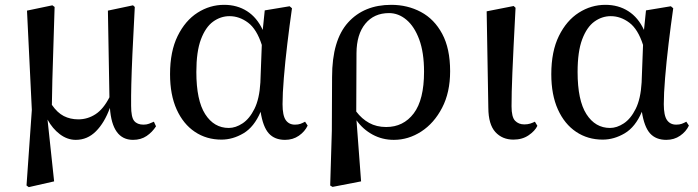

<svg xmlns="http://www.w3.org/2000/svg" viewBox="-20 -563 2891 795"><path d="M293.9 16.1Q258.8 16.1 228 -7.1Q197.3 -30.3 176.8 -67.9L204.1 188L99.1 211.9L89.8 205.1L111.8 -107.9L91.8 -519L196.8 -541L206.1 -534.2Q203.1 -431.2 200.7 -358.9Q198.2 -286.6 196.8 -232.4Q195.3 -178.2 194.8 -128.9Q217.3 -96.2 244.1 -82.5Q271 -68.8 304.2 -68.8Q342.8 -68.8 375.5 -90.1Q408.2 -111.3 433.1 -160.2L426.8 -519L530.8 -541L538.1 -534.2Q531.7 -416.5 528.3 -339.8Q524.9 -263.2 523.7 -213.1Q522.5 -163.1 522.9 -125Q522.9 -77.6 535.6 -62.3Q548.3 -46.9 574.2 -46.9Q587.4 -46.9 597.4 -50.8Q607.4 -54.7 617.2 -59.1L626 -40Q610.8 -16.1 587.2 0Q563.5 16.1 530.8 16.1Q444.3 16.1 435.1 -116.2Q412.6 -54.7 377.2 -19.3Q341.8 16.1 293.9 16.1Z M897 15.1Q835 15.1 786.9 -17.1Q738.8 -49.3 711.4 -109.9Q684.1 -170.4 684.1 -255.9Q684.1 -350.1 715.6 -414.1Q747.1 -478 798.1 -510.5Q849.1 -543 908.2 -543Q961.9 -543 1002.9 -516.8Q1043.9 -490.7 1067.9 -439L1076.2 -520L1179.2 -537.1L1189 -528.8Q1178.7 -457 1169.7 -381.6Q1160.6 -306.2 1155.3 -240.5Q1149.9 -174.8 1149.9 -131.8Q1149.9 -85 1163.1 -65.9Q1176.3 -46.9 1201.2 -46.9Q1214.8 -46.9 1224.1 -50.3Q1233.4 -53.7 1243.2 -59.1L1253.9 -43Q1242.2 -18.1 1217.5 -1Q1192.9 16.1 1160.2 16.1Q1117.2 16.1 1093 -10.7Q1068.8 -37.6 1059.1 -100.1Q1032.2 -37.1 988 -11Q943.8 15.1 897 15.1ZM1064 -377Q1043 -442.4 1007.1 -469.2Q971.2 -496.1 930.2 -496.1Q893.6 -496.1 862.3 -473.4Q831.1 -450.7 812 -400.1Q793 -349.6 793 -265.1Q793 -147.5 829.6 -90.3Q866.2 -33.2 927.2 -33.2Q955.6 -33.2 984.4 -52.2Q1013.2 -71.3 1033.7 -112.5Q1054.2 -153.8 1058.1 -221.2Z M1347.2 205.1 1354 -21 1355 -244.1Q1355 -396.5 1421.1 -469.7Q1487.3 -543 1600.1 -543Q1667.5 -543 1722.9 -513.4Q1778.3 -483.9 1811 -422.9Q1843.8 -361.8 1843.8 -268.1Q1843.8 -180.2 1810.5 -116.5Q1777.3 -52.7 1724.1 -18.3Q1670.9 16.1 1610.8 16.1Q1563 16.1 1522.9 -5.6Q1482.9 -27.3 1456.1 -64.9L1475.1 188L1356.9 210.9ZM1455.1 -101.1Q1478 -70.8 1508.5 -54Q1539.1 -37.1 1579.1 -37.1Q1650.4 -37.1 1693.1 -93.5Q1735.8 -149.9 1735.8 -266.1Q1735.8 -345.7 1715.8 -399.7Q1695.8 -453.6 1662.8 -481.2Q1629.9 -508.8 1590.8 -508.8Q1528.8 -508.8 1492.7 -464.8Q1456.5 -420.9 1456.1 -342.8Z M2106 15.1Q2059.6 15.1 2031 -16.4Q2002.4 -47.9 2002 -116.2L1995.1 -516.1L2106.9 -538.1L2114.7 -530.8Q2109.9 -439 2106.7 -373.8Q2103.5 -308.6 2101.6 -262.7Q2099.6 -216.8 2098.9 -183.8Q2098.1 -150.9 2098.1 -123Q2098.1 -78.1 2112.8 -63Q2127.4 -47.9 2150.9 -47.9Q2165 -47.9 2175.5 -51.3Q2186 -54.7 2194.8 -59.1L2205.1 -42Q2195.3 -21 2168.9 -2.9Q2142.6 15.1 2106 15.1Z M2475.6 15.1Q2413.6 15.1 2365.5 -17.1Q2317.4 -49.3 2290 -109.9Q2262.7 -170.4 2262.7 -255.9Q2262.7 -350.1 2294.2 -414.1Q2325.7 -478 2376.7 -510.5Q2427.7 -543 2486.8 -543Q2540.5 -543 2581.5 -516.8Q2622.6 -490.7 2646.5 -439L2654.8 -520L2757.8 -537.1L2767.6 -528.8Q2757.3 -457 2748.3 -381.6Q2739.3 -306.2 2733.9 -240.5Q2728.5 -174.8 2728.5 -131.8Q2728.5 -85 2741.7 -65.9Q2754.9 -46.9 2779.8 -46.9Q2793.5 -46.9 2802.7 -50.3Q2812 -53.7 2821.8 -59.1L2832.5 -43Q2820.8 -18.1 2796.1 -1Q2771.5 16.1 2738.8 16.1Q2695.8 16.1 2671.6 -10.7Q2647.5 -37.6 2637.7 -100.1Q2610.8 -37.1 2566.7 -11Q2522.5 15.1 2475.6 15.1ZM2642.6 -377Q2621.6 -442.4 2585.7 -469.2Q2549.8 -496.1 2508.8 -496.1Q2472.2 -496.1 2440.9 -473.4Q2409.7 -450.7 2390.6 -400.1Q2371.6 -349.6 2371.6 -265.1Q2371.6 -147.5 2408.2 -90.3Q2444.8 -33.2 2505.9 -33.2Q2534.2 -33.2 2563 -52.2Q2591.8 -71.3 2612.3 -112.5Q2632.8 -153.8 2636.7 -221.2Z"/></svg>

Font: Source Han Serif TW SemiBold
Style: Regular
Weight: 600
Designer: Ryoko NISHIZUKA Ë•øÂ°öÊ∂ºÂ≠ê (kana & ideographs); Frank Grie√ühammer (Latin, Greek & Cyrillic); Wenlong ZHANG Âº†ÊñáÈæô 
Foundry: Adobe
Version: Version 2.003;hotconv 1.1.1;makeotfexe 2.6.0